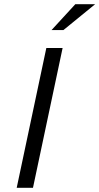

<svg xmlns="http://www.w3.org/2000/svg" viewBox="-20 -900 476 920"><path d="M202 -670 60 0H138L280 -670ZM227 -756H284L436 -880H341Z"/></svg>

Font: LT Wave Light
Style: Italic
Weight: 300
Designer: Daniel Lyons
Version: Version 2.5 (Glyphs App)